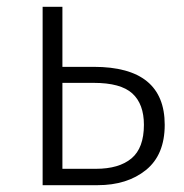

<svg xmlns="http://www.w3.org/2000/svg" viewBox="-20 -543 541 563"><path d="M463 -177Q463 -89 408 -44.5Q353 0 266 0H105V-523H163V-347H255Q463 -347 463 -177ZM402 -177Q402 -238 368 -269Q334 -300 255 -300H163V-48H261Q329 -48 365.5 -78.5Q402 -109 402 -177Z"/></svg>

Font: Fira Sans Light
Style: Regular
Weight: 300
Designer: bBox Type GmbH & Carrois Corporate GbR & Edenspiekermann AG
Foundry: bBox Type GmbH & Carrois Corporate GbR & Edenspiekermann AG
Version: Version 4.301